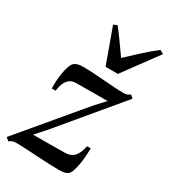

<svg xmlns="http://www.w3.org/2000/svg" viewBox="-213 -902 894 1013"><g transform="rotate(30 234.0 -396.0)"><path d="M352 -433Q340 -433 320 -433Q300 -433 276.5 -432.8Q253 -432.5 229.8 -432.5Q206.5 -432.5 187.8 -432.2Q169 -432 158 -432Q133.5 -431 119 -418Q104.5 -405 97.2 -385.2Q90 -365.5 87 -343H64Q63 -360.5 64.2 -386.2Q65.5 -412 70 -439Q74.5 -466 82.5 -486.8Q90.5 -507.5 102.5 -514.5Q108 -518 119 -521.5Q130 -525 148.5 -525Q177.5 -525 212 -523Q246.5 -521 281.5 -518.2Q316.5 -515.5 347.8 -513.5Q379 -511.5 400 -511.5Q414.5 -511.5 423.2 -514Q432 -516.5 441.5 -525L460 -509.5L155.5 -144.5L100 -82.5Q119 -82.5 146.5 -82.8Q174 -83 203.2 -83.2Q232.5 -83.5 257.8 -83.8Q283 -84 297.5 -84Q332 -85.5 351 -108.2Q370 -131 377 -172H400Q399.5 -150 397.8 -124Q396 -98 391.8 -73.2Q387.5 -48.5 381 -29.5Q374.5 -10.5 365 -2Q358 4 345 7.2Q332 10.5 309 10.5Q279.5 10.5 242.8 8.8Q206 7 169 4.8Q132 2.5 100.8 0.8Q69.5 -1 50.5 -1Q34 -1 24 2Q14 5 5 13.5L-14 -2.5L296 -372ZM252.5 -584 175.5 -796.5 197.5 -806Q221.5 -776 247.2 -740Q273 -704 300 -665.5Q337 -700 375.2 -735.2Q413.5 -770.5 458.5 -806L481.5 -793.5L327.5 -584Z"/></g></svg>

Font: Merriweather 120pt Medium
Style: Italic
Weight: 500
Italic angle: -7.8°
Version: Version 2.101